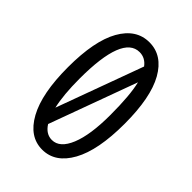

<svg xmlns="http://www.w3.org/2000/svg" viewBox="-215 -822 931 931"><g transform="rotate(45 250.0 -357.0)"><path d="M108.4 -84Q55.7 -179.7 55.7 -359.9Q55.7 -540 107.9 -632.3Q160.2 -724.6 250 -724.6Q339.8 -724.6 392.1 -632.3Q444.3 -540 444.3 -359.4Q444.3 -178.7 391.6 -83.5Q338.9 11.7 250 11.7Q161.1 11.7 108.4 -84ZM134.8 -360.4Q134.8 -250 151.4 -177.7L314.5 -623Q289.1 -657.2 250 -657.2Q134.8 -657.2 134.8 -360.4ZM182.6 -96.7Q209 -54.7 250 -54.7Q303.7 -54.7 334.5 -129.9Q365.2 -205.1 365.2 -340.8Q365.2 -476.6 347.7 -547.9Z"/></g></svg>

Font: GenEi Gothic M SemiLight
Style: Regular
Weight: 350
Designer: o_tamon (Modified); [Source Han Sans]
Ryoko NISHIZUKA  (kana & ideographs); Paul D. Hunt (Latin, Greek & Cyrillic); Wenl
Version: Version 1.1a;Original Version 1.004